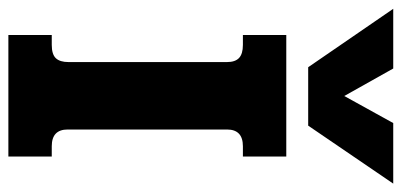

<svg xmlns="http://www.w3.org/2000/svg" viewBox="-304 -672 936 447"><g transform="rotate(90 163.5 -448.0)"><path d="M-40 -896H99L163 -782L226 -896H367L232 -698H96ZM21 -101H44Q66 -101 75 -110.5Q84 -120 84 -140V-509Q84 -528 74.5 -537Q65 -546 44 -546H21V-647H304V-546H280Q241 -546 241 -509V-138Q241 -101 280 -101H304V0H21Z"/></g></svg>

Font: Pridi SemiBold
Style: Regular
Weight: 600
Designer: Katatrad Team
Foundry: CadsonDemak
Version: Version 1.001